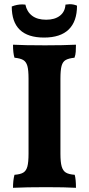

<svg xmlns="http://www.w3.org/2000/svg" viewBox="-20 -892 424 915"><path d="M36 -861Q61 -871 86 -871Q96 -871 101 -870Q108 -836 133 -817Q158 -798 200 -798Q241 -798 265.5 -817Q290 -836 292 -870Q306 -872 312 -872Q331 -872 347 -865Q347 -790 307.5 -751.5Q268 -713 190 -713Q36 -713 36 -861ZM49 -617Q42 -639 42 -679Q93 -676 195 -676Q282 -676 342 -679Q342 -662 341 -646Q340 -630 335 -617Q307 -614 293 -606Q279 -598 273.5 -578Q268 -558 268 -517V-160Q268 -119 274 -98.5Q280 -78 294 -69.5Q308 -61 336 -59Q342 -38 342 3Q291 0 200 0Q104 0 42 3Q42 -33 49 -59Q77 -61 91 -69.5Q105 -78 110.5 -98.5Q116 -119 116 -160V-517Q116 -558 110.5 -577.5Q105 -597 91.5 -605.5Q78 -614 49 -617Z"/></svg>

Font: Vollkorn SC
Style: Bold
Weight: 700
Designer: Friedrich Althausen
Foundry: Friedrich Althausen
Version: Version 4.015